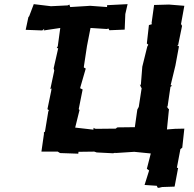

<svg xmlns="http://www.w3.org/2000/svg" viewBox="-20 -738 935 927"><path d="M432 -121 431 -112 343 -122 364 -207 360 -211 379 -306 367 -312 368 -317 394 -407 385 -412V-415V-417L400 -516L417 -603L495 -598L504 -600L508 -592L582 -595L585 -670L596 -718L497 -713V-704L415 -710L401 -709L319 -704L315 -716L307 -712L226 -708L143 -718L121 -660L117 -655L104 -594L184 -591L194 -599L191 -591L271 -603L259 -515L254 -506L261 -505L239 -408L242 -397L223 -308L229 -311L227 -298L209 -211L216 -206L213 -199L197 -102L192 -99V-90L180 -6H259L262 -4L270 1L358 4L359 -5L435 -6L447 -2L526 2L539 -1L535 1L628 -5L708 3L689 77L700 85L678 155L737 159L741 168L748 169L750 168L763 165L823 163L840 73L834 72L851 -18L860 -25L870 -117L825 -116L786 -113L795 -203L796 -210L792 -214L785 -224L789 -223L803 -319L811 -324L804 -327L827 -422L844 -514L834 -521L840 -520L859 -613L854 -622L870 -710L796 -716L724 -714L712 -628L713 -621L699 -617L689 -528L696 -522L691 -513L667 -416L660 -327L655 -331L661 -316L664 -313L650 -222L643 -209L631 -124L547 -123L542 -120L540 -117L445 -116C439 -116 435 -118 432 -121Z"/></svg>

Font: Asimov Print
Style: DIt
Weight: 250
Width: 0
Designer: Google
Version: Version 2.000980: 2014